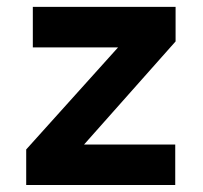

<svg xmlns="http://www.w3.org/2000/svg" viewBox="-20 -531 584 551"><path d="M55.2 0V-102.1L318.8 -395H74.2V-511.2H483.9V-412.1L221.2 -116.2H482.9V0Z"/></svg>

Font: Overpass
Style: Bold
Weight: 700
Designer: Delve Withrington
Foundry: Delve Fonts
Version: Version 1.001